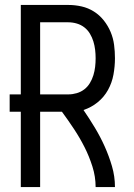

<svg xmlns="http://www.w3.org/2000/svg" viewBox="-20 -755 540 775"><path d="M64 0V-304H19V-374H64V-735H256Q283 -735 309.5 -729Q336 -723 359 -708.5Q382 -694 399 -672.5Q416 -651 426.5 -626Q437 -601 440.5 -574Q444 -547 444 -520Q444 -487 438 -454Q432 -421 416 -392Q400 -363 374 -342Q348 -321 317 -311Q341 -276 363 -239.5Q385 -203 402.5 -164Q420 -125 432 -84Q444 -43 444 0H366Q366 -42 353 -83Q340 -124 321 -161.5Q302 -199 278.5 -234.5Q255 -270 230 -304H142V0ZM142 -374H256Q273 -374 290 -379Q307 -384 320.5 -394.5Q334 -405 343 -420Q352 -435 357 -451.5Q362 -468 364 -485Q366 -502 366 -520Q366 -537 364 -554Q362 -571 357 -587.5Q352 -604 343 -619Q334 -634 320.5 -644.5Q307 -655 290 -660Q273 -665 256 -665H142Z"/></svg>

Font: Zed Mono
Style: Regular
Weight: 400
Monospace: yes
Designer: Belleve Invis
Foundry: Belleve Invis
Version: Version 1.0.0; ttfautohint (v1.8.4)